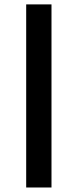

<svg xmlns="http://www.w3.org/2000/svg" viewBox="-20 -832 345 852"><path d="M96.2 0V-812.5H208.5V0Z"/></svg>

Font: HaufeMerriweatherSans
Style: Regular
Weight: 400
Designer: Eben Sorkin ( eben@eyebytes.com )
Foundry: Eben Sorkin
Version: Version 1.56